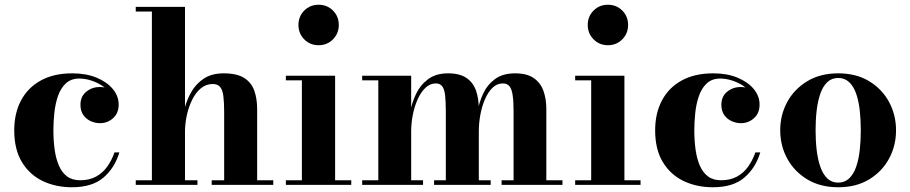

<svg xmlns="http://www.w3.org/2000/svg" viewBox="-20 -779 3835 809"><path d="M283 10Q215 10 160 -16.2Q105 -42.5 72.5 -95.8Q40 -149 40 -230Q40 -301.5 68.5 -355.5Q97 -409.5 151.8 -439.8Q206.5 -470 284.5 -470Q343 -470 387 -451.8Q431 -433.5 455.5 -403.8Q480 -374 480 -338.5Q480 -302 456.5 -281Q433 -260 401 -260Q382 -260 363 -268.2Q344 -276.5 331.5 -293.8Q319 -311 319 -337.5Q319 -373 343.8 -392.8Q368.5 -412.5 401 -412.5Q431.5 -412.5 455.2 -393.2Q479 -374 479 -338.5H460Q460 -362.5 446.5 -382.8Q433 -403 411 -417.5Q389 -432 363.5 -440Q338 -448 314.5 -448Q279 -448 257.2 -427.5Q235.5 -407 224.2 -374.2Q213 -341.5 209 -303.5Q205 -265.5 205 -230Q205 -187 210.2 -149Q215.5 -111 228 -81.8Q240.5 -52.5 262.2 -36Q284 -19.5 317.5 -19.5Q356.5 -19.5 384.5 -34.8Q412.5 -50 431.5 -76.5Q450.5 -103 462.5 -137H483Q463.5 -71.5 416 -30.8Q368.5 10 283 10Z M552 0V-19.5H620V-730.5H552V-750H759.5V-19.5H812V0ZM872 0V-19.5H924.5V-307Q924.5 -349 921 -375Q917.5 -401 907.2 -413Q897 -425 876 -425Q848 -425 826.2 -406.8Q804.5 -388.5 789.8 -358.8Q775 -329 767.2 -293.5Q759.5 -258 759.5 -223.5L744.5 -222.5Q744.5 -258 752.8 -300.8Q761 -343.5 780.8 -382Q800.5 -420.5 835 -445.2Q869.5 -470 922 -470Q978.5 -470 1009 -450.5Q1039.5 -431 1051.5 -397Q1063.5 -363 1063.5 -319.5V-19.5H1131.5V0Z M1322.5 -588.5Q1286.5 -588.5 1262 -613.2Q1237.5 -638 1237.5 -674Q1237.5 -710 1262 -734.5Q1286.5 -759 1322.5 -759Q1358.5 -759 1383 -734.5Q1407.5 -710 1407.5 -674Q1407.5 -638 1383 -613.2Q1358.5 -588.5 1322.5 -588.5ZM1392 -460V-19.5H1460V0H1184.5V-19.5H1252V-440.5H1184.5V-460Z M1712.5 -460V-19.5H1762.5V0H1506V-19.5H1574V-440.5H1506V-460ZM1997.5 -319.5V-19.5H2047.5V0H1809V-19.5H1858.5V-309Q1858.5 -351 1855.5 -377.2Q1852.5 -403.5 1843.2 -415.5Q1834 -427.5 1816.5 -427.5Q1792 -427.5 1772.8 -409.2Q1753.5 -391 1740 -361Q1726.5 -331 1719.5 -295.5Q1712.5 -260 1712.5 -225.5L1700.5 -224Q1700.5 -260 1707.5 -302.2Q1714.5 -344.5 1732.8 -382.8Q1751 -421 1784 -445.5Q1817 -470 1868 -470Q1917 -470 1945.5 -450.5Q1974 -431 1985.8 -397Q1997.5 -363 1997.5 -319.5ZM2282 -319.5V-19.5H2350V0H2093.5V-19.5H2144V-309Q2144 -351 2140.2 -377.2Q2136.5 -403.5 2126.8 -415.5Q2117 -427.5 2099 -427.5Q2074 -427.5 2055.2 -409.2Q2036.5 -391 2023.5 -361Q2010.5 -331 2004 -295.5Q1997.5 -260 1997.5 -225.5L1985 -224Q1985 -260 1991.2 -302.2Q1997.5 -344.5 2015 -382.8Q2032.5 -421 2065.2 -445.5Q2098 -470 2150.5 -470Q2199.5 -470 2228.2 -450.5Q2257 -431 2269.5 -397Q2282 -363 2282 -319.5Z M2541.5 -588.5Q2505.5 -588.5 2481 -613.2Q2456.5 -638 2456.5 -674Q2456.5 -710 2481 -734.5Q2505.5 -759 2541.5 -759Q2577.5 -759 2602 -734.5Q2626.5 -710 2626.5 -674Q2626.5 -638 2602 -613.2Q2577.5 -588.5 2541.5 -588.5ZM2611 -460V-19.5H2679V0H2403.5V-19.5H2471V-440.5H2403.5V-460Z M2983.5 10Q2915.5 10 2860.5 -16.2Q2805.5 -42.5 2773 -95.8Q2740.5 -149 2740.5 -230Q2740.5 -301.5 2769 -355.5Q2797.5 -409.5 2852.2 -439.8Q2907 -470 2985 -470Q3043.5 -470 3087.5 -451.8Q3131.5 -433.5 3156 -403.8Q3180.5 -374 3180.5 -338.5Q3180.5 -302 3157 -281Q3133.5 -260 3101.5 -260Q3082.5 -260 3063.5 -268.2Q3044.5 -276.5 3032 -293.8Q3019.5 -311 3019.5 -337.5Q3019.5 -373 3044.2 -392.8Q3069 -412.5 3101.5 -412.5Q3132 -412.5 3155.8 -393.2Q3179.5 -374 3179.5 -338.5H3160.5Q3160.5 -362.5 3147 -382.8Q3133.5 -403 3111.5 -417.5Q3089.5 -432 3064 -440Q3038.5 -448 3015 -448Q2979.5 -448 2957.8 -427.5Q2936 -407 2924.8 -374.2Q2913.5 -341.5 2909.5 -303.5Q2905.5 -265.5 2905.5 -230Q2905.5 -187 2910.8 -149Q2916 -111 2928.5 -81.8Q2941 -52.5 2962.8 -36Q2984.5 -19.5 3018 -19.5Q3057 -19.5 3085 -34.8Q3113 -50 3132 -76.5Q3151 -103 3163 -137H3183.5Q3164 -71.5 3116.5 -30.8Q3069 10 2983.5 10Z M3512 10Q3436.5 10 3381.8 -23Q3327 -56 3297.2 -110.5Q3267.5 -165 3267.5 -230Q3267.5 -295 3297.2 -349.5Q3327 -404 3381.8 -437Q3436.5 -470 3512 -470Q3587.5 -470 3642 -437Q3696.5 -404 3726 -349.5Q3755.5 -295 3755.5 -230Q3755.5 -165 3726 -110.5Q3696.5 -56 3642 -23Q3587.5 10 3512 10ZM3512 -9.5Q3539 -9.5 3557.8 -27.2Q3576.5 -45 3587.2 -75.5Q3598 -106 3602.5 -145.8Q3607 -185.5 3607 -230Q3607 -275 3602.5 -314.8Q3598 -354.5 3587.2 -385Q3576.5 -415.5 3557.8 -433Q3539 -450.5 3512 -450.5Q3484.5 -450.5 3466 -433Q3447.5 -415.5 3436.8 -385Q3426 -354.5 3421.2 -314.8Q3416.5 -275 3416.5 -230Q3416.5 -185.5 3421.2 -145.8Q3426 -106 3436.8 -75.5Q3447.5 -45 3466 -27.2Q3484.5 -9.5 3512 -9.5Z"/></svg>

Font: Bodoni Moda 11pt
Style: Bold
Weight: 700
Designer: Owen Earl
Foundry: indestructible type
Version: Version 2.004